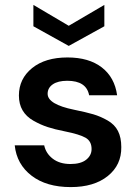

<svg xmlns="http://www.w3.org/2000/svg" viewBox="-20 -750 563 782"><path d="M268 12Q169 12 108.5 -34.5Q48 -81 40 -158H160Q167 -125 195 -103.5Q223 -82 267 -82Q309 -82 331 -99.5Q353 -117 353 -143Q353 -175 328.5 -189Q304 -203 244 -215Q203 -223 174 -232.5Q145 -242 116 -258.5Q87 -275 72 -300.5Q57 -326 57 -361Q57 -429 110.5 -472.5Q164 -516 255 -516Q342 -516 394.5 -475.5Q447 -435 457 -362H343Q332 -421 254 -421Q216 -421 195 -406.5Q174 -392 174 -368Q174 -325 282 -303Q331 -293 360 -284.5Q389 -276 418 -259.5Q447 -243 460.5 -216.5Q474 -190 474 -151Q475 -78 419 -33Q363 12 268 12ZM260 -563 116 -643V-730L260 -645L405 -730V-643Z"/></svg>

Font: AWOL-DM SemiBold
Style: Regular
Weight: 600
Designer: Colophon Foundry, Jonny Pinhorn, Mikhail Sharanda
Foundry: Colophon Foundry
Version: Version 1.000;Glyphs 3.2.3 (3260)